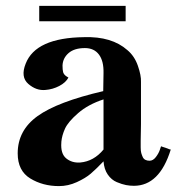

<svg xmlns="http://www.w3.org/2000/svg" viewBox="-20 -614 612 651"><path d="M406 -542H113V-594H406ZM559 -107Q521 16 434 16Q421 16 407.5 13.5Q394 11 376 3.5Q358 -4 345.5 -22Q333 -40 331 -67Q305 -40 287.5 -25Q270 -10 240.5 3.5Q211 17 180 17Q125 17 82.5 -9Q40 -35 40 -94Q40 -172 107.5 -220.5Q175 -269 330 -305L331 -366Q332 -407 315.5 -429Q299 -451 268 -451Q232 -451 212.5 -434Q193 -417 192 -392Q192 -377 194 -369.5Q196 -362 204 -356L212 -351Q203 -334 181 -322.5Q159 -311 134 -309Q103 -306 76 -329.5Q49 -353 67 -398Q101 -486 265 -488Q359 -491 412 -444Q436 -424 447.5 -391Q459 -358 458 -336V-313V-193Q458 -181 457.5 -164Q457 -147 457 -137Q457 -127 457 -114.5Q457 -102 459 -95Q461 -88 464 -81.5Q467 -75 473 -72Q479 -69 487 -69Q499 -69 508.5 -81.5Q518 -94 522 -106L526 -118Q528 -117 531.5 -116Q535 -115 542.5 -112.5Q550 -110 554 -108ZM331 -107V-277Q279 -260 245 -230.5Q211 -201 200.5 -178Q190 -155 188 -133V-131Q185 -93 204.5 -77Q224 -61 252 -63Q298 -67 331 -107Z"/></svg>

Font: GFS Artemisia
Style: Bold
Weight: 700
Designer: Designed by Takis Katsoulidis.
Foundry: Designed by Takis Katsoulidis.
Version: Version 1.0